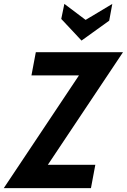

<svg xmlns="http://www.w3.org/2000/svg" viewBox="-58 -969 654 989"><path d="M-38.5 0 379 -626 402.5 -580.5H104L126.5 -700H575.5L158 -74.5L134.5 -120H433L410.5 0ZM362 -760 257.5 -871.5 273.5 -949 383 -866.5 520.5 -949 504.5 -862.5Z"/></svg>

Font: Cabin
Style: Bold Italic
Weight: 700
Width: 4
Italic angle: -10°
Designer: Pablo Impallari
Foundry: Pablo Impallari. http://www.impallari.com Igino Marini. http://www.ikern.com
Version: Version 3.001